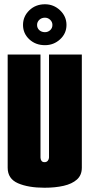

<svg xmlns="http://www.w3.org/2000/svg" viewBox="-20 -876 420 901"><path d="M189 5Q113 5 64.5 -16Q16 -37 16 -89V-620H170V-137Q170 -128 174.5 -121.5Q179 -115 189 -115Q199 -115 204.5 -122Q210 -129 210 -137V-620H364V-89Q364 -54 341 -33.5Q318 -13 278.5 -4Q239 5 189 5ZM191 -664Q147 -664 117.5 -691.5Q88 -719 88 -759Q88 -799 117.5 -827.5Q147 -856 191 -856Q232 -856 262 -827.5Q292 -799 292 -759Q292 -719 262 -691.5Q232 -664 191 -664ZM191 -725Q205 -725 215.5 -734.5Q226 -744 226 -759Q226 -773 215.5 -783Q205 -793 191 -793Q175 -793 164.5 -783Q154 -773 154 -759Q154 -744 164.5 -734.5Q175 -725 191 -725Z"/></svg>

Font: Smooch Sans Black
Style: Regular
Weight: 900
Designer: Robert E. Leuschke
Foundry: Robert E. Leuschke
Version: Version 1.010; ttfautohint (v1.8.3)